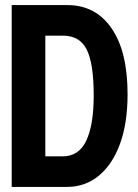

<svg xmlns="http://www.w3.org/2000/svg" viewBox="-20 -734 540 754"><path d="M26 0V-714H245Q355 -714 418 -623Q481 -532 481 -364Q481 -250 451 -168.5Q421 -87 367.5 -43.5Q314 0 244 0ZM226 -120Q290 -120 319 -182Q348 -244 348 -359Q348 -485 320.5 -539.5Q293 -594 227 -594H158V-120Z"/></svg>

Font: Noto Sans Mono ExtraCondensed
Style: Bold
Weight: 700
Width: 2
Designer: Monotype Design Team
Foundry: Monotype Imaging Inc.
Version: Version 2.014